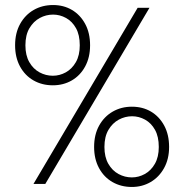

<svg xmlns="http://www.w3.org/2000/svg" viewBox="-20 -731 732 763"><path d="M113 0 527 -700H574L160 0ZM504 12Q461 12 427 -7.5Q393 -27 373.5 -63Q354 -99 354 -147Q354 -196 374 -232Q394 -268 428 -287.5Q462 -307 504 -307Q547 -307 580 -287.5Q613 -268 632.5 -232Q652 -196 652 -147Q652 -99 632 -63Q612 -27 578.5 -7.5Q545 12 504 12ZM504 -26Q531 -26 555.5 -39.5Q580 -53 595.5 -80Q611 -107 611 -147Q611 -188 596 -215Q581 -242 556.5 -255.5Q532 -269 505 -269Q477 -269 452 -255.5Q427 -242 411 -215Q395 -188 395 -147Q395 -107 410.5 -80Q426 -53 451 -39.5Q476 -26 504 -26ZM190 -392Q147 -392 113 -411.5Q79 -431 59.5 -467Q40 -503 40 -551Q40 -600 60 -636Q80 -672 114 -691.5Q148 -711 191 -711Q233 -711 266 -691.5Q299 -672 318.5 -636Q338 -600 338 -551Q338 -503 318.5 -467Q299 -431 265.5 -411.5Q232 -392 190 -392ZM190 -430Q217 -430 241.5 -443.5Q266 -457 281.5 -484Q297 -511 297 -551Q297 -592 282 -619Q267 -646 242.5 -659.5Q218 -673 191 -673Q163 -673 138 -659.5Q113 -646 97 -619Q81 -592 81 -551Q81 -511 96.5 -484Q112 -457 137 -443.5Q162 -430 190 -430Z"/></svg>

Font: DM Sans 18pt ExtraLight
Style: Regular
Weight: 250
Designer: Colophon Foundry, Jonny Pinhorn
Foundry: Colophon Foundry
Version: Version 4.004;gftools[0.9.30]